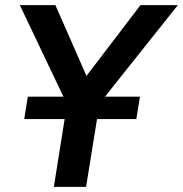

<svg xmlns="http://www.w3.org/2000/svg" viewBox="-20 -725 710 745"><path d="M189 0 247 -365 258 -283 57 -705H195L321 -418H306L525 -705H670L334 -283L373 -365L314 0ZM74 -263 88 -350H523L509 -263Z"/></svg>

Font: Nunito Sans 10pt SemiCondensed
Style: Bold Italic
Weight: 700
Width: 4
Italic angle: -9°
Designer: Vernon Adams
Foundry: Vernon Adams
Version: Version 3.101;gftools[0.9.27]